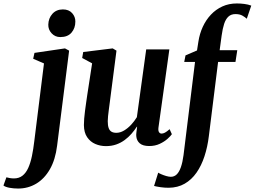

<svg xmlns="http://www.w3.org/2000/svg" viewBox="-142 -835 1474 1111"><path d="M188.5 7.5Q178.5 89 146.8 144.2Q115 199.5 67.5 227.8Q20 256 -37 256Q-64 256 -87.5 251.5Q-111 247 -122 238.5L-105 191Q-97.5 193.5 -84.8 195.5Q-72 197.5 -62 197.5Q-32 197.5 -11.8 181.5Q8.5 165.5 21.5 136.5Q34.5 107.5 42.8 67.8Q51 28 56.5 -19L112.5 -468L50 -495L57.5 -529L234 -555L258 -542ZM207 -620.5Q177 -620.5 156.8 -642.2Q136.5 -664 137.5 -693Q138.5 -729.5 161.2 -755Q184 -780.5 222 -780.5Q256.5 -780.5 275.5 -759Q294.5 -737.5 294 -710Q294 -672.5 272 -646.5Q250 -620.5 207 -620.5Z M471 10.5Q438.5 10.5 409.8 -1.8Q381 -14 362.5 -40.8Q344 -67.5 343.5 -111Q343.5 -128 345.2 -149.2Q347 -170.5 350 -194Q353 -217.5 356.5 -241.2Q360 -265 363 -286L391 -468.5L333.5 -499.5L339.5 -534L510 -555L532 -542L499 -287Q496.5 -266.5 493.5 -244.2Q490.5 -222 487.8 -201Q485 -180 483.2 -162.5Q481.5 -145 481.5 -133.5Q481.5 -109 486.8 -94.2Q492 -79.5 503 -73Q514 -66.5 531 -66.5Q553.5 -66.5 575.5 -79.5Q597.5 -92.5 616.8 -113.2Q636 -134 650 -157L704 -549H838L775 -97.5Q772.5 -79 778 -70.5Q783.5 -62 793 -62Q802 -62 812.5 -67.5Q823 -73 839.5 -87.5L852.5 -58.5Q845.5 -48 827.5 -31.8Q809.5 -15.5 782.5 -2.8Q755.5 10 721.5 10Q684.5 10 666.5 -5.8Q648.5 -21.5 646.5 -47.5Q646 -50.5 646.2 -56.8Q646.5 -63 647.5 -70.8Q648.5 -78.5 649.5 -86.5Q650.5 -94.5 651.5 -101.5L650 -102Q636.5 -81.5 619 -61.2Q601.5 -41 579.5 -24.8Q557.5 -8.5 530.5 1Q503.5 10.5 471 10.5Z M1006 -594Q1013 -640 1031.5 -680Q1050 -720 1078.5 -750.2Q1107 -780.5 1144.8 -797.8Q1182.5 -815 1228.5 -815Q1250 -815 1271.8 -812.2Q1293.5 -809.5 1312 -802.5L1286 -726.5Q1276.5 -735.5 1260.8 -744.5Q1245 -753.5 1220.5 -753.5Q1195.5 -753.5 1179.8 -739Q1164 -724.5 1155 -697Q1146 -669.5 1140.5 -629L1129 -544.5H1231L1220.5 -476.5H1120L1066.5 -47.5Q1059 15 1041.2 69.2Q1023.5 123.5 995 164.2Q966.5 205 926.5 228Q886.5 251 834 251.5Q809 251.5 785.8 248Q762.5 244.5 749.5 241L773.5 164Q778 167.5 791.2 173.2Q804.5 179 819.8 183.5Q835 188 846.5 188Q866.5 188 880.8 174Q895 160 904.8 132Q914.5 104 920 62.5L986.5 -476.5H924L931.5 -514.5L998 -543Z"/></svg>

Font: Merriweather 48pt
Style: Bold Italic
Weight: 700
Italic angle: -7.8°
Version: Version 2.101